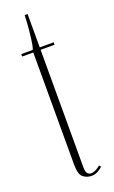

<svg xmlns="http://www.w3.org/2000/svg" viewBox="-135 -694 439 738"><g transform="rotate(-20 84.5 -325.5)"><path d="M104.5 9Q86 9 70.8 -2.5Q55.5 -14 55.5 -55.5V-513.5H10V-523.5H55.5Q59 -523.5 62.5 -543.8Q66 -564 69.2 -595.5Q72.5 -627 73.5 -660H85.5V-523.5H142.5V-513.5H85.5V-31Q85.5 -14.5 91.5 -7.8Q97.5 -1 105.5 -1Q117 -1 128.8 -8Q140.5 -15 144.5 -19L150 -12Q142.5 -4 130.2 2.5Q118 9 104.5 9Z"/></g></svg>

Font: Imbue 100pt Thin
Style: Regular
Weight: 100
Designer: Tyler Finck
Foundry: Etcetera Type Company
Version: Version 1.102; ttfautohint (v1.8.3)